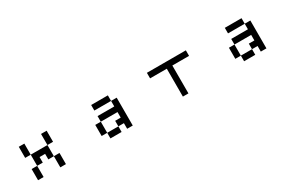

<svg xmlns="http://www.w3.org/2000/svg" viewBox="116 -1436 3769 2488"><g transform="rotate(-30 2000.0 -192.0)"><path d="M250 -276.4V-442.4H333V-276.4H583V-442.4H667V-276.4H583V-109.4H667V57.6H583V-109.4H500V-192.4H417V-109.4H333V-276.4ZM250 57.6V-109.4H333V57.6Z M1250 -26.4V-192.4H1333V-276.4H1583V-359.4H1667V57.6H1583V-26.4H1500V-109.4H1583V-192.4H1333V-26.4H1500V57.6H1333V-26.4ZM1583 -359.4H1333V-442.4H1583Z M2167 -359.4V-442.4H2750V-359.4H2500V57.6H2417V-359.4Z M3250 -26.4V-192.4H3333V-276.4H3583V-359.4H3667V57.6H3583V-26.4H3500V-109.4H3583V-192.4H3333V-26.4H3500V57.6H3333V-26.4ZM3583 -359.4H3333V-442.4H3583Z"/></g></svg>

Font: KH Dot Kodenmachou 12
Style: Regular
Weight: 400
Designer: Original version for X68000 by Keitarou Hiraki (http://hp.vector.co.jp/authors/VA000874/) / TrueType conversion by Homem
Version: Version 1.00.20150527